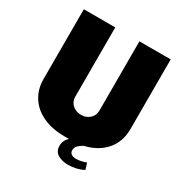

<svg xmlns="http://www.w3.org/2000/svg" viewBox="-189 -830 1064 1116"><g transform="rotate(30 343.5 -271.5)"><path d="M635 -686V-218Q635 -133 585 -75.5Q535 -18 448 2Q428 13 415.5 26Q403 39 403 56Q403 74 415.5 82Q428 90 447 90Q477 90 514 76L527 119Q479 143 423 143Q383 143 354.5 126Q326 109 326 71Q326 36 354 10H322Q241 10 180 -18Q119 -46 85.5 -97.5Q52 -149 52 -218V-686H263V-221Q263 -188 286.5 -167Q310 -146 344 -146Q378 -146 401.5 -167Q425 -188 425 -221V-686Z"/></g></svg>

Font: Chivo Black
Style: Regular
Weight: 900
Designer: Hector Gatti
Foundry: Omnibus-Type
Version: Version 1.007